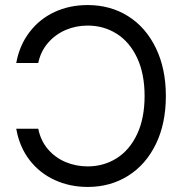

<svg xmlns="http://www.w3.org/2000/svg" viewBox="-20 -737 733 767"><path d="M330.1 -72.3Q394.5 -72.3 446.3 -105Q498 -137.7 527.8 -201.2Q557.6 -264.6 557.6 -353.5Q557.6 -442.4 527.8 -505.9Q498 -569.3 446.3 -602.1Q394.5 -634.8 330.1 -634.8Q283.2 -634.8 242.2 -617.2Q201.2 -599.6 171.9 -565.9Q142.6 -532.2 132.8 -485.4H44.9Q57.6 -555.7 97.7 -608.4Q137.7 -661.1 197.8 -689Q257.8 -716.8 330.1 -716.8Q420.9 -716.8 491.7 -672.4Q562.5 -627.9 602.5 -545.4Q642.6 -462.9 642.6 -353.5Q642.6 -243.2 602.5 -161.1Q562.5 -79.1 491.7 -34.7Q420.9 9.8 330.1 9.8Q258.8 9.8 198.2 -18.1Q137.7 -45.9 97.7 -98.1Q57.6 -150.4 44.9 -222.7H132.8Q142.6 -174.8 171.4 -141.1Q200.2 -107.4 241.7 -89.8Q283.2 -72.3 330.1 -72.3Z"/></svg>

Font: WEMIX Pretendard Variable
Style: Regular
Weight: 400
Designer: Base glyphs from Inter by Rasmus Andersson; Hangeul glyphs from Noto Sans CJK(Source Han Sans) by Jang Soo-young and Kan
Foundry: Kil Hyung-jin
Version: Version 1.000;Glyphs 3.2 (3208)